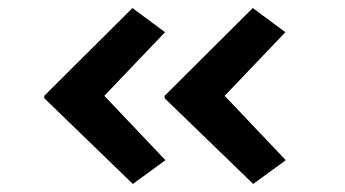

<svg xmlns="http://www.w3.org/2000/svg" viewBox="-20 -499 856 477"><path d="M609 -42 389 -255V-261L608 -479L689 -419L521 -243L522 -278L690 -101ZM310 -42 90 -255V-261L309 -479L390 -419L222 -243L223 -278L391 -101Z"/></svg>

Font: Lexend Tera Medium
Style: Regular
Weight: 500
Designer: Bonnie Shaver-Troup, Thomas Jockin
Foundry: Lexend
Version: Version 1.007